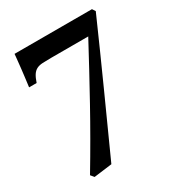

<svg xmlns="http://www.w3.org/2000/svg" viewBox="-157 -742 773 840"><g transform="rotate(-30 229.5 -322.0)"><path d="M23.9 -484.4Q24.9 -491.2 26.6 -505.1Q28.3 -519 30.5 -536.1Q32.7 -553.2 34.7 -571.5Q36.6 -589.8 38.3 -605.2Q40 -620.6 41 -631.1Q42 -641.6 42 -643.1H433.1L443.4 -627.4Q373.5 -468.8 304 -314.9Q234.4 -161.1 167.5 -13.2L76.2 -1.5L62.5 -18.1Q145.5 -156.7 218.5 -288.8Q291.5 -420.9 359.4 -547.9H283.2H171.4Q145.5 -547.9 128.2 -546.9Q110.8 -545.9 98.9 -539.8Q86.9 -533.7 78.4 -520.8Q69.8 -507.8 62 -484.4Z"/></g></svg>

Font: VarendraSemibold
Style: Regular
Weight: 600
Designer: Jacob Thomas
Foundry: Bangla Type Foundry
Version: Version 1.008